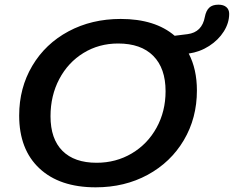

<svg xmlns="http://www.w3.org/2000/svg" viewBox="-20 -791 1000 821"><path d="M787 -562Q822 -495 822 -404Q822 -286 766 -191.5Q710 -97 611.5 -43.5Q513 10 389 10Q235 10 148.5 -71Q62 -152 62 -297Q62 -415 118 -509.5Q174 -604 273 -657Q372 -710 496 -710Q643 -710 727 -638L734 -639L782 -645Q844 -653 856 -719Q861 -745 874.5 -758Q888 -771 914 -771Q936 -771 948 -760.5Q960 -750 960 -732Q960 -693 937 -656.5Q914 -620 874.5 -594.5Q835 -569 787 -562ZM688 -401Q688 -499 635.5 -552Q583 -605 485 -605Q403 -605 337 -564.5Q271 -524 233.5 -453Q196 -382 196 -294Q196 -197 247 -146Q298 -95 393 -95Q476 -95 543.5 -135Q611 -175 649.5 -245Q688 -315 688 -401Z"/></svg>

Font: Kodchasan
Style: Bold Italic
Weight: 700
Italic angle: -10°
Version: Version 1.000; ttfautohint (v1.6)